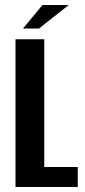

<svg xmlns="http://www.w3.org/2000/svg" viewBox="-20 -748 339 768"><path d="M42 0V-591H157V-80H291V0ZM72 -634 150 -728H255L136 -634Z"/></svg>

Font: Alumni Sans
Style: Bold
Weight: 700
Designer: Robert E. Leuschke
Foundry: Robert E. Leuschke
Version: Version 1.018